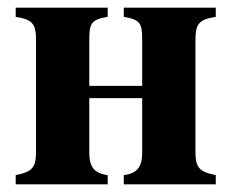

<svg xmlns="http://www.w3.org/2000/svg" viewBox="-20 -481 600 501"><path d="M351 -84C351 -47 340 -29 303 -24V0H543V-24C498 -33 490 -45 490 -87V-376C490 -419 499 -430 543 -437V-461H303V-437C347 -430 351 -419 351 -376V-257H213V-376C213 -419 217 -430 261 -437V-461H21V-437C65 -430 74 -419 74 -376V-87C74 -45 66 -33 21 -24V0H261V-24C224 -29 213 -47 213 -84V-225H351Z"/></svg>

Font: XITS
Style: Bold
Weight: 700
Designer: MicroPress Inc., with final additions and corrections provided by Coen Hoffman, Elsevier (retired)
Version: Version 1.107